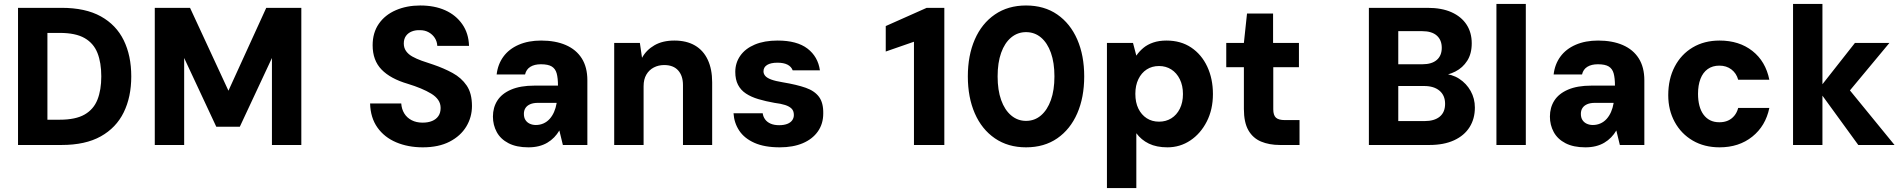

<svg xmlns="http://www.w3.org/2000/svg" viewBox="-20 -740 9705 980"><path d="M72 0V-700H294Q416 -700 494.5 -656.5Q573 -613 611.5 -534.5Q650 -456 650 -350Q650 -245 611.5 -166.5Q573 -88 494.5 -44Q416 0 294 0ZM222 -129H285Q366 -129 412 -155.5Q458 -182 477.5 -231.5Q497 -281 497 -350Q497 -420 477.5 -469.5Q458 -519 412 -545.5Q366 -572 285 -572H222Z M770 0V-700H950L1146 -277L1339 -700H1518V0H1368V-444L1204 -93H1084L920 -444V0Z M2138 12Q2063 12 2002.5 -13.5Q1942 -39 1906.5 -89Q1871 -139 1869 -212H2028Q2030 -183 2043.5 -161Q2057 -139 2081 -126.5Q2105 -114 2137 -114Q2165 -114 2185.5 -122.5Q2206 -131 2217.5 -147.5Q2229 -164 2229 -189Q2229 -212 2216.5 -230Q2204 -248 2181 -262Q2158 -276 2128 -288.5Q2098 -301 2062 -312Q1973 -338 1927.5 -385Q1882 -432 1882 -509Q1882 -573 1913.5 -618.5Q1945 -664 2000.5 -688Q2056 -712 2125 -712Q2198 -712 2252.5 -687.5Q2307 -663 2339.5 -616.5Q2372 -570 2374 -506H2212Q2211 -528 2199.5 -546Q2188 -564 2168.5 -575Q2149 -586 2124 -586Q2101 -587 2082 -579.5Q2063 -572 2052 -556.5Q2041 -541 2041 -518Q2041 -496 2052.5 -479.5Q2064 -463 2084.5 -451.5Q2105 -440 2132.5 -430Q2160 -420 2192 -410Q2245 -392 2290 -367.5Q2335 -343 2362 -303.5Q2389 -264 2389 -199Q2389 -142 2360 -94Q2331 -46 2275 -17Q2219 12 2138 12Z M2677 12Q2616 12 2575.5 -9Q2535 -30 2515.5 -66Q2496 -102 2496 -145Q2496 -191 2518.5 -226.5Q2541 -262 2588.5 -282.5Q2636 -303 2708 -303H2828Q2828 -341 2821.5 -365Q2815 -389 2796.5 -400.5Q2778 -412 2741 -412Q2708 -412 2687 -399Q2666 -386 2660 -360H2515Q2521 -412 2549.5 -451Q2578 -490 2627.5 -511.5Q2677 -533 2742 -533Q2815 -533 2868 -510Q2921 -487 2949.5 -442Q2978 -397 2978 -330V0H2853L2835 -74Q2824 -55 2808.5 -39Q2793 -23 2773.5 -11.5Q2754 0 2730 6Q2706 12 2677 12ZM2715 -102Q2736 -102 2754 -110Q2772 -118 2785.5 -133Q2799 -148 2808 -168.5Q2817 -189 2821 -213V-215H2726Q2702 -215 2686 -208Q2670 -201 2662 -188.5Q2654 -176 2654 -159Q2654 -140 2662 -127.5Q2670 -115 2684 -108.5Q2698 -102 2715 -102Z M3115 0V-521H3246L3257 -445Q3279 -485 3320.5 -509Q3362 -533 3422 -533Q3484 -533 3527 -508Q3570 -483 3592.5 -435Q3615 -387 3615 -320V0H3466V-306Q3466 -353 3441.5 -380.5Q3417 -408 3370 -408Q3341 -408 3317 -395.5Q3293 -383 3279 -359Q3265 -335 3265 -300V0Z M3960 12Q3882 12 3830.5 -11Q3779 -34 3753 -73.5Q3727 -113 3724 -162H3873Q3875 -145 3885 -131Q3895 -117 3913 -109Q3931 -101 3957 -101Q3981 -101 3998 -107.5Q4015 -114 4023.5 -126Q4032 -138 4032 -153Q4032 -174 4020.5 -185.5Q4009 -197 3987.5 -204Q3966 -211 3933 -215Q3888 -223 3851 -234Q3814 -245 3787.5 -262.5Q3761 -280 3747 -307Q3733 -334 3733 -373Q3733 -419 3758.5 -455.5Q3784 -492 3832.5 -512.5Q3881 -533 3949 -533Q4048 -533 4101.5 -492Q4155 -451 4165 -381H4026Q4019 -400 3999.5 -410Q3980 -420 3948 -420Q3914 -420 3895.5 -408.5Q3877 -397 3877 -376Q3877 -363 3886 -352.5Q3895 -342 3916.5 -334Q3938 -326 3975 -320Q4047 -308 4092.5 -292Q4138 -276 4160.5 -245.5Q4183 -215 4182 -161Q4182 -108 4154.5 -69Q4127 -30 4077.5 -9Q4028 12 3960 12Z M4645 0V-527L4501 -477V-607L4710 -700H4800V0Z M5217 12Q5125 12 5058 -34Q4991 -80 4955.5 -161.5Q4920 -243 4920 -350Q4920 -457 4955.5 -538.5Q4991 -620 5058 -666Q5125 -712 5217 -712Q5310 -712 5376.5 -666Q5443 -620 5478.5 -538.5Q5514 -457 5514 -350Q5514 -243 5478.5 -161.5Q5443 -80 5376.5 -34Q5310 12 5217 12ZM5217 -123Q5261 -123 5293.5 -151Q5326 -179 5344 -229.5Q5362 -280 5362 -350Q5362 -420 5344 -470.5Q5326 -521 5293.5 -548.5Q5261 -576 5217 -576Q5174 -576 5141 -548.5Q5108 -521 5090 -470.5Q5072 -420 5072 -350Q5072 -280 5090 -229.5Q5108 -179 5141 -151Q5174 -123 5217 -123Z M5630 220V-521H5763L5780 -456Q5795 -478 5816 -495.5Q5837 -513 5866.5 -523Q5896 -533 5934 -533Q6007 -533 6060 -497.5Q6113 -462 6142 -400Q6171 -338 6171 -260Q6171 -181 6139.5 -119.5Q6108 -58 6055.5 -23Q6003 12 5939 12Q5883 12 5844 -7Q5805 -26 5780 -60V220ZM5896 -119Q5931 -119 5958.5 -136Q5986 -153 6002 -185Q6018 -217 6018 -260Q6018 -303 6002 -335.5Q5986 -368 5958.5 -385.5Q5931 -403 5896 -403Q5860 -403 5833 -385.5Q5806 -368 5790.5 -336Q5775 -304 5775 -261Q5775 -217 5790.5 -185.5Q5806 -154 5833 -136.5Q5860 -119 5896 -119Z M6513 0Q6458 0 6416.5 -17.5Q6375 -35 6352 -75Q6329 -115 6329 -184V-397H6239V-521H6329L6345 -671H6478V-521H6610V-397H6479V-182Q6479 -152 6492.5 -139.5Q6506 -127 6539 -127H6613V0Z M6967 0V-700H7266Q7339 -700 7389 -677.5Q7439 -655 7465.5 -614.5Q7492 -574 7492 -519Q7492 -466 7469 -430Q7446 -394 7408.5 -375Q7371 -356 7326 -352L7342 -364Q7391 -362 7428 -338Q7465 -314 7486.5 -275.5Q7508 -237 7508 -191Q7508 -134 7481 -91Q7454 -48 7402 -24Q7350 0 7276 0ZM7117 -122H7251Q7301 -122 7328.5 -144.5Q7356 -167 7356 -210Q7356 -253 7327.5 -277Q7299 -301 7249 -301H7117ZM7117 -412H7240Q7288 -412 7313.5 -434Q7339 -456 7339 -496Q7339 -536 7313.5 -558.5Q7288 -581 7239 -581H7117Z M7618 0V-720H7768V0Z M8072 12Q8011 12 7970.5 -9Q7930 -30 7910.5 -66Q7891 -102 7891 -145Q7891 -191 7913.5 -226.5Q7936 -262 7983.5 -282.5Q8031 -303 8103 -303H8223Q8223 -341 8216.5 -365Q8210 -389 8191.5 -400.5Q8173 -412 8136 -412Q8103 -412 8082 -399Q8061 -386 8055 -360H7910Q7916 -412 7944.5 -451Q7973 -490 8022.5 -511.5Q8072 -533 8137 -533Q8210 -533 8263 -510Q8316 -487 8344.5 -442Q8373 -397 8373 -330V0H8248L8230 -74Q8219 -55 8203.5 -39Q8188 -23 8168.5 -11.5Q8149 0 8125 6Q8101 12 8072 12ZM8110 -102Q8131 -102 8149 -110Q8167 -118 8180.5 -133Q8194 -148 8203 -168.5Q8212 -189 8216 -213V-215H8121Q8097 -215 8081 -208Q8065 -201 8057 -188.5Q8049 -176 8049 -159Q8049 -140 8057 -127.5Q8065 -115 8079 -108.5Q8093 -102 8110 -102Z M8757 12Q8679 12 8620 -22.5Q8561 -57 8528 -117.5Q8495 -178 8495 -254Q8495 -337 8528 -400Q8561 -463 8620 -498Q8679 -533 8757 -533Q8857 -533 8924.5 -480Q8992 -427 9011 -333H8852Q8843 -366 8817.5 -385.5Q8792 -405 8756 -405Q8721 -405 8696.5 -387.5Q8672 -370 8659.5 -337.5Q8647 -305 8647 -261Q8647 -228 8654 -201Q8661 -174 8675 -155Q8689 -136 8709 -126Q8729 -116 8756 -116Q8781 -116 8800 -124.5Q8819 -133 8832.5 -149.5Q8846 -166 8852 -189H9011Q8992 -97 8924 -42.5Q8856 12 8757 12Z M9465 0 9260 -282 9448 -521H9624L9372 -218L9373 -339L9650 0ZM9132 0V-720H9282V0Z"/></svg>

Font: DM Sans 10pt Black
Style: Regular
Weight: 900
Version: Version 4.004;gftools[0.9.30]